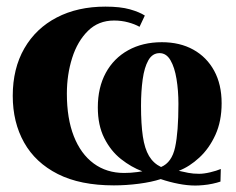

<svg xmlns="http://www.w3.org/2000/svg" viewBox="-20 -549 712 580"><path d="M324 11Q222.5 11 154.8 -23.2Q87 -57.5 52.8 -118.5Q18.5 -179.5 18.5 -259.5Q18.5 -342 53.5 -402.8Q88.5 -463.5 151.5 -496.2Q214.5 -529 298.5 -529Q343.5 -529 372.5 -520.8Q401.5 -512.5 417.5 -502L401.5 -468Q387.5 -476 367.2 -481.5Q347 -487 324.5 -487Q277.5 -487 245.8 -455.8Q214 -424.5 198 -374Q182 -323.5 182 -266Q182 -191 203 -137.5Q224 -84 263 -55.2Q302 -26.5 355 -26.5Q364.5 -26.5 374.8 -27.2Q385 -28 394.5 -29.2Q404 -30.5 410 -31.5Q376.5 -44 345.5 -68.5Q314.5 -93 295 -131.8Q275.5 -170.5 275.5 -224.5Q275.5 -284.5 299.5 -328.8Q323.5 -373 367.2 -397.2Q411 -421.5 469 -421.5Q523.5 -421.5 564 -399Q604.5 -376.5 627 -335.2Q649.5 -294 649.5 -237Q649.5 -183 630.8 -141.8Q612 -100.5 582.2 -73Q552.5 -45.5 520 -33Q534.5 -29.5 549 -26.8Q563.5 -24 581.5 -24Q596 -24 615 -28.5Q634 -33 647 -38.5L646 -0.5Q636 3 622 6Q608 9 594.2 10.2Q580.5 11.5 570 11.5Q546 11.5 519 6.2Q492 1 465.5 -8Q438 1 399.8 6Q361.5 11 324 11ZM466.5 -44.5Q499 -58 509 -104.2Q519 -150.5 519 -235Q519 -275.5 513.2 -310.5Q507.5 -345.5 495 -367Q482.5 -388.5 462 -388.5Q440.5 -388.5 428.2 -367Q416 -345.5 411 -309.2Q406 -273 406 -229.5Q406 -174 411.5 -137Q417 -100 430.2 -77.8Q443.5 -55.5 466.5 -44.5Z"/></svg>

Font: Merriweather 120pt ExtraBold
Style: Regular
Weight: 800
Version: Version 2.100